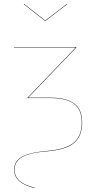

<svg xmlns="http://www.w3.org/2000/svg" viewBox="-20 -753 482 963"><path d="M51 98Q51 57 88 34.5Q125 12 216 4Q311 -4 350.5 -38Q390 -72 390 -138Q390 -203 351.5 -232Q313 -261 236 -261H118V-263L360 -515H50V-517H363V-515L121 -263H236Q313 -263 352.5 -233.5Q392 -204 392 -138Q392 -71 352 -36.5Q312 -2 216 6Q127 13 90 35.5Q53 58 53 98Q53 165 154 188L153 190Q51 166 51 98ZM317 -732 208 -648H206L99 -732L101 -733L207 -650L315 -733Z"/></svg>

Font: FiraGO Two
Style: Regular
Weight: 100
Designer: bBox Type
Foundry: bBox Type GmbH
Version: Version 1.001